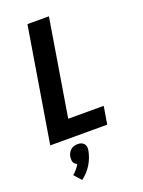

<svg xmlns="http://www.w3.org/2000/svg" viewBox="-181 -816 862 1159"><g transform="rotate(-20 250.0 -236.5)"><path d="M28 0 149 -735H287L185 -114H413L394 0ZM138 262 97 216Q111 205 122.5 191Q134 177 143 161Q136 158 129.5 152.5Q123 147 120.5 140Q118 133 117.5 124.5Q117 116 118 107Q120 95 125.5 84Q131 73 140.5 64.5Q150 56 162 52.5Q174 49 186 49Q198 49 208 52.5Q218 56 225.5 64.5Q233 73 234.5 84Q236 95 234 107Q230 129 222 150.5Q214 172 202 192Q190 212 174 229.5Q158 247 138 262Z"/></g></svg>

Font: Iosevka Heavy
Style: Italic
Weight: 900
Italic angle: -9°
Monospace: yes
Designer: Belleve Invis
Foundry: Belleve Invis
Version: Version 32.5.0; ttfautohint (v1.8.4)